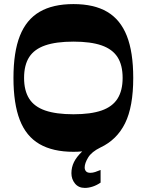

<svg xmlns="http://www.w3.org/2000/svg" viewBox="-20 -732 719 941"><path d="M340 12Q239 12 173.5 -26Q108 -64 77 -144Q46 -224 46 -350Q46 -477 77.5 -556.5Q109 -636 174 -674Q239 -712 340 -712Q441 -712 505.5 -674Q570 -636 601.5 -556.5Q633 -477 633 -350Q633 -209 593 -128Q553 -47 472 -9Q429 12 412 40Q395 68 395 89Q395 100 401.5 107.5Q408 115 423 115Q434 115 446.5 111Q459 107 473 101V163Q454 176 434 182.5Q414 189 396 189Q365 189 347.5 167.5Q330 146 330 117Q330 88 342.5 62.5Q355 37 383 10Q372 11 361.5 11.5Q351 12 340 12ZM98 -350Q98 -288 123 -248.5Q148 -209 201.5 -190.5Q255 -172 340 -172Q425 -172 478 -190.5Q531 -209 556 -248.5Q581 -288 581 -350Q581 -413 556 -452Q531 -491 478 -509.5Q425 -528 340 -528Q255 -528 201.5 -509.5Q148 -491 123 -452Q98 -413 98 -350Z"/></svg>

Font: Ojuju ExtraLight
Style: Bold
Weight: 700
Version: Version 1.000